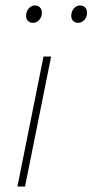

<svg xmlns="http://www.w3.org/2000/svg" viewBox="-20 -686 340 706"><path d="M44 0H72L168 -478H140ZM102 -602C118 -602 134 -618 134 -638C134 -656 124 -666 108 -666C92 -666 76 -650 76 -628C76 -612 86 -602 102 -602ZM268 -602C284 -602 300 -618 300 -638C300 -656 290 -666 274 -666C258 -666 242 -650 242 -628C242 -612 252 -602 268 -602Z"/></svg>

Font: Source Sans Pro ExtraLight
Style: Italic
Weight: 200
Italic angle: -11°
Designer: Paul D. Hunt
Foundry: Adobe Systems Incorporated
Version: Version 3.006;hotconv 1.0.111;makeotfexe 2.5.65597